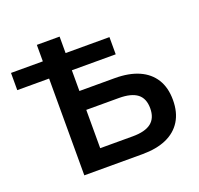

<svg xmlns="http://www.w3.org/2000/svg" viewBox="-143 -840 1009 975"><g transform="rotate(-20 361.5 -352.5)"><path d="M152 0V-523H-20V-616H152V-705H275V-616H512V-523H275V-411H466Q542.3 -411 595.7 -387.5Q649 -364 677.5 -318.5Q706 -273 706 -206Q706 -139 677.5 -93Q649 -47 595.7 -23.5Q542.3 0 466 0ZM275 -102H451Q518 -102 550.5 -127.5Q583 -153 583 -205.7Q583 -259 550.5 -284Q518 -309 451 -309H275Z"/></g></svg>

Font: Nunito Sans 12pt ExtraLight
Style: Regular
Weight: 200
Designer: Vernon Adams
Foundry: Vernon Adams
Version: Version 3.101;gftools[0.9.27]